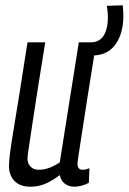

<svg xmlns="http://www.w3.org/2000/svg" viewBox="-20 -696 486 726"><path d="M95 10Q56 10 35 -11.5Q14 -33 14 -69Q14 -86 18 -118Q22 -150 31 -203.5Q40 -257 53 -338.5Q66 -420 84 -536H151Q134 -432 123 -361Q112 -290 105 -244.5Q98 -199 94 -171.5Q90 -144 87.5 -128Q85 -112 84 -99Q83 -80 94.5 -67Q106 -54 127 -54Q164 -54 206 -82L278 -536H344Q323 -407 310 -323Q297 -239 289.5 -190.5Q282 -142 278.5 -119Q275 -96 274 -88Q273 -80 273 -77Q273 -54 293 -54Q304 -54 318 -60L316 -5Q304 2 289 6Q274 10 262 10Q240 10 225 -1.5Q210 -13 206 -34Q177 -12 151 -1Q125 10 95 10ZM314 -486 311 -536H324Q363 -536 378.5 -574Q394 -612 384 -674L444 -676Q454 -591 423.5 -538.5Q393 -486 328 -486Z"/></svg>

Font: Georama Condensed
Style: Italic
Weight: 400
Width: 3
Italic angle: -9°
Designer: Jean-Baptiste Levee
Foundry: Production Type
Version: Version 1.000